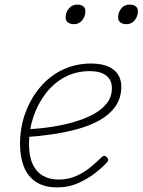

<svg xmlns="http://www.w3.org/2000/svg" viewBox="-20 -795 619 834"><path d="M229 19Q172 19 136 -5Q100 -29 83.5 -71.5Q67 -114 67 -169Q67 -242 90.5 -305.5Q114 -369 155.5 -417.5Q197 -466 253 -492.5Q309 -519 375 -519Q423 -519 452.5 -505Q482 -491 494.5 -468.5Q507 -446 507 -419Q507 -369 481 -332.5Q455 -296 411.5 -272Q368 -248 313.5 -233.5Q259 -219 203 -211Q147 -203 97 -200L104 -234Q153 -236 204.5 -244Q256 -252 302.5 -265.5Q349 -279 386 -299Q423 -319 444.5 -347Q466 -375 466 -412Q466 -448 441 -467Q416 -486 370 -486Q310 -486 261.5 -460Q213 -434 178.5 -389Q144 -344 125 -287.5Q106 -231 106 -170Q106 -117 121.5 -83Q137 -49 166 -32Q195 -15 235 -15Q277 -15 313 -31.5Q349 -48 376 -71Q403 -94 421 -112Q428 -118 433 -118Q438 -118 443 -113Q448 -109 449.5 -103Q451 -97 445 -90Q426 -69 393.5 -43.5Q361 -18 319.5 0.5Q278 19 229 19ZM301 -690Q285 -690 275 -697.5Q265 -705 265 -719Q265 -741 279 -758Q293 -775 315 -775Q331 -775 341 -768Q351 -761 351 -746Q351 -725 337.5 -707.5Q324 -690 301 -690ZM529 -690Q513 -690 503 -697.5Q493 -705 493 -719Q493 -741 506.5 -758Q520 -775 543 -775Q559 -775 569 -768Q579 -761 579 -746Q579 -725 565.5 -707.5Q552 -690 529 -690Z"/></svg>

Font: Playwrite CU Thin
Style: Regular
Weight: 250
Designer: Veronika Burian, José Scaglione
Foundry: TypeTogether
Version: Version 1.002